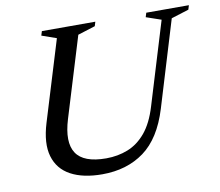

<svg xmlns="http://www.w3.org/2000/svg" viewBox="-76 -761 990 863"><g transform="rotate(-10 419.0 -329.5)"><path d="M214.5 -260.5Q183.5 -159 217 -107.8Q250.5 -56.5 353.5 -56.5Q407 -56.5 453 -74.8Q499 -93 534.5 -135.5Q570 -178 592 -251L706.5 -627L638 -650.5L644 -670H838.5L832.5 -650.5L752.5 -625.5L633.5 -233.5Q594 -104 515.2 -46.5Q436.5 11 324 11Q237 11 180.8 -19.2Q124.5 -49.5 106.8 -110Q89 -170.5 116.5 -260.5L228.5 -627L161.5 -650.5L167.5 -670H411.5L405.5 -650.5L326 -625.5Z"/></g></svg>

Font: Newsreader Text Medium
Style: Italic
Weight: 500
Italic angle: -17°
Designer: Hugues Gentile
Foundry: Production Type
Version: Version 1.001